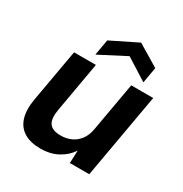

<svg xmlns="http://www.w3.org/2000/svg" viewBox="-175 -877 973 1021"><g transform="rotate(30 312.0 -366.0)"><path d="M215 12Q154 12 114.5 -12Q75 -36 60.5 -83Q46 -130 58 -199L115 -521H249L195 -213Q185 -156 203.5 -129Q222 -102 274 -102Q308 -102 337 -115Q366 -128 386 -154.5Q406 -181 413 -221L466 -521H601L509 0H390L393 -78Q366 -37 320.5 -12.5Q275 12 215 12ZM219 -567 236 -664 398 -744 531 -664 514 -567 381 -651Z"/></g></svg>

Font: DM Sans 10pt
Style: Bold Italic
Weight: 700
Italic angle: -10°
Version: Version 4.004;gftools[0.9.30]